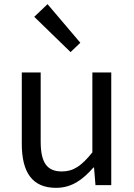

<svg xmlns="http://www.w3.org/2000/svg" viewBox="-20 -892 647 925"><path d="M85 -199C85 -61 136 13 250 13C325 13 379 -26 430 -85H433L440 0H516V-543H425V-158C373 -93 334 -66 278 -66C206 -66 176 -109 176 -210V-543H85ZM145 -811 320 -641 367 -686 209 -872Z"/></svg>

Font: Kinto Sans
Style: Regular
Weight: 400
Designer: Authors: Ryoko NISHIZUKA  (kana & ideographs); Paul D. Hunt (Latin, Greek & Cyrillic); Wenlong ZHANG  (bopomofo); Sandol
Foundry: Adobe Systems Incorporated, ookami Inc.
Version: Version 0.001